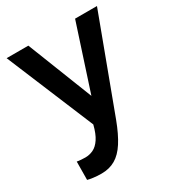

<svg xmlns="http://www.w3.org/2000/svg" viewBox="-176 -616 882 957"><g transform="rotate(-30 265.5 -137.5)"><path d="M129 230Q103 230 81.5 227Q60 224 50 221L51 116Q60 118 75 119Q90 120 99 120Q123 120 145 109.5Q167 99 185 72Q203 45 215 -3L6 -505H131L278 -131L400 -505H526L325 34Q299 103 271 146.5Q243 190 208.5 210Q174 230 129 230Z"/></g></svg>

Font: Inclusive Sans SemiBold
Style: Regular
Weight: 600
Designer: Olivia King
Foundry: Olivia King
Version: Version 2.004